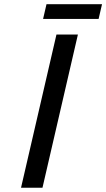

<svg xmlns="http://www.w3.org/2000/svg" viewBox="-20 -885 501 905"><path d="M180.2 0H79.1L246.1 -722.2H347.2ZM444.8 -795.9H183.1L199.2 -865.2H460.9Z"/></svg>

Font: Perun
Style: Italic
Weight: 400
Italic angle: -12°
Foundry: Stefan Peev, Context Ltd
Version: Version 001.000